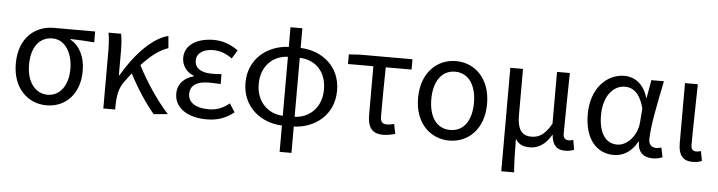

<svg xmlns="http://www.w3.org/2000/svg" viewBox="-51 -934 5129 1372"><g transform="rotate(5 2513.5 -248.0)"><path d="M295 13C428 13 532 -85 532 -254C532 -357 492 -432 425 -470V-474C485 -473 535 -470 596 -465V-543H299C171 -543 51 -456 51 -265C51 -86 164 13 295 13ZM296 -63C209 -63 146 -141 146 -265C146 -402 211 -467 297 -467C391 -467 443 -370 443 -261C443 -139 382 -63 296 -63Z M1165 0C1082 -89 993 -225 939 -332C1006 -405 1068 -451 1128 -470L1120 -557C1003 -528 882 -395 796 -246H792V-416C792 -464 789 -514 782 -543H692C701 -495 702 -438 702 -394V0H787V-28C788 -99 799 -156 832 -200C849 -224 866 -246 883 -267C934 -167 1006 -58 1064 9Z M1442 13C1517 13 1574 -4 1639 -54L1600 -115C1549 -74 1504 -60 1451 -60C1358 -60 1304 -97 1304 -157C1304 -217 1349 -250 1438 -250C1465 -250 1491 -249 1522 -247V-318C1496 -316 1476 -315 1455 -315C1367 -315 1330 -350 1330 -399C1330 -455 1382 -484 1449 -484C1499 -484 1543 -467 1585 -436L1622 -497C1571 -534 1512 -557 1446 -557C1335 -557 1239 -509 1239 -411C1239 -360 1269 -310 1325 -290V-285C1264 -269 1212 -227 1212 -150C1212 -49 1308 13 1442 13Z M2069 -483C2181 -479 2261 -402 2261 -272C2261 -142 2174 -64 2069 -60ZM1984 -60C1878 -64 1793 -143 1793 -272C1793 -401 1878 -479 1984 -483ZM2069 -695H1984V-554C1836 -548 1698 -448 1698 -272C1698 -96 1836 5 1984 10V199H2069V10C2217 5 2355 -95 2355 -272C2355 -449 2221 -548 2069 -554Z M2709 13C2743 13 2774 6 2796 -1L2782 -71C2764 -66 2747 -63 2729 -63C2699 -63 2684 -78 2684 -116C2684 -226 2684 -346 2687 -469H2872V-543H2494L2416 -538V-469H2598V-122C2598 -34 2627 13 2709 13Z M3184 13C3320 13 3431 -90 3431 -271C3431 -453 3320 -557 3184 -557C3048 -557 2936 -453 2936 -271C2936 -90 3048 13 3184 13ZM3184 -63C3087 -63 3031 -144 3031 -271C3031 -397 3087 -481 3184 -481C3281 -481 3337 -397 3337 -271C3337 -144 3281 -63 3184 -63Z M3574 199H3666C3660 114 3659 66 3658 -41C3684 2 3720 11 3763 11C3822 11 3875 -22 3915 -92H3917C3924 -19 3953 13 4015 13C4044 13 4063 8 4079 0L4067 -69C4054 -65 4044 -63 4035 -63C4011 -63 3995 -75 3995 -106C3995 -237 3999 -396 4001 -543H3909V-171C3858 -82 3814 -66 3765 -66C3694 -66 3665 -115 3665 -210V-543H3574Z M4364 13C4434 13 4491 -24 4532 -97H4536C4535 -21 4578 13 4643 13C4675 13 4697 6 4713 -1L4699 -70C4688 -66 4674 -63 4662 -63C4632 -63 4608 -82 4608 -119C4608 -218 4647 -400 4676 -543H4586L4563 -414H4560C4529 -518 4460 -557 4392 -557C4267 -557 4154 -448 4154 -262C4154 -84 4240 13 4364 13ZM4382 -63C4298 -63 4249 -136 4249 -263C4249 -406 4324 -480 4402 -480C4453 -480 4509 -453 4539 -335L4531 -232C4523 -140 4454 -63 4382 -63Z M4930 13C4961 13 4980 8 4996 0L4983 -69C4971 -65 4960 -63 4950 -63C4927 -63 4912 -75 4912 -106C4912 -237 4917 -396 4919 -543H4827V-113C4827 -32 4855 13 4930 13Z"/></g></svg>

Font: Noto Sans CJK TC Regular
Style: Regular
Weight: 400
Designer: Ryoko NISHIZUKA (kana & ideographs); Paul D. Hunt (Latin, Greek & Cyrillic); Wenlong ZHANG (bopomofo); Sandoll Communica
Foundry: Adobe Systems Incorporated
Version: Version 1.001;PS 1.001;hotconv 1.0.78;makeotf.lib2.5.61930